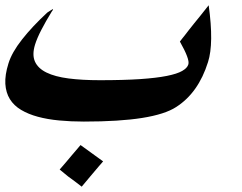

<svg xmlns="http://www.w3.org/2000/svg" viewBox="-67 -428 913 723"><path d="M321.3 179.7 305.2 198.2Q290 216.3 272.7 236.6Q255.4 256.8 240.7 274.9Q228 265.1 215.6 255.6Q203.1 246.1 189.9 236.8Q181.6 230.5 173.8 223.6Q166 216.8 157.7 210.4Q169.4 197.3 180.7 183.8Q191.9 170.4 202.6 157.7L236.3 118.2ZM716.3 -194.3Q680.2 -78.6 596.2 -24.9Q554.2 2.4 468.5 16.1Q382.8 29.8 248.5 29.8Q199.7 29.8 155.8 25.6Q111.8 21.5 75.7 11.7Q39.6 2 12.5 -14.2Q-14.6 -30.3 -29.8 -54.7Q-44.9 -79.1 -46.9 -112.3Q-48.8 -145.5 -35.2 -189Q-22.5 -230.5 16.1 -279.5Q54.7 -328.6 111.3 -380.9Q117.7 -384.8 124.8 -389.6Q131.8 -394.5 132.8 -394.5Q132.3 -391.6 131.6 -389.9Q130.9 -388.2 129.9 -387.2Q129.9 -386.7 128.4 -385.3Q105 -347.2 88.6 -315.4Q72.3 -283.7 64.9 -259.8Q53.2 -221.7 64.7 -196Q76.2 -170.4 108.2 -154.8Q140.1 -139.2 190.9 -132.6Q241.7 -126 308.6 -126Q398.4 -126 460.2 -130.1Q522 -134.3 561 -142.1Q600.1 -149.9 619.1 -160.9Q638.2 -171.9 642.1 -185.1Q645.5 -194.8 637.2 -216.8Q628.9 -238.8 610.4 -271.5Q614.7 -277.3 619.4 -283.2Q624 -289.1 628.4 -294.4Q632.3 -299.8 636.5 -304.9Q640.6 -310.1 645 -315.9Q654.8 -328.6 664.8 -340.8Q674.8 -353 685.1 -365.7L718.8 -408.2Q738.8 -264.2 716.3 -194.3Z"/></svg>

Font: XB Khoramshahr
Style: Bold Italic
Weight: 700
Italic angle: -12°
Designer: Behnam
Foundry: Irmug
Version: Version 8.005 2009